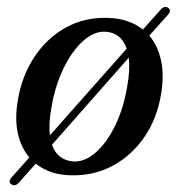

<svg xmlns="http://www.w3.org/2000/svg" viewBox="-20 -510 532 569"><path d="M14 36.5Q2.5 29 15 15L67 -43.5Q42.5 -72 33 -114.5Q23.5 -157 32.5 -211Q44 -283 80.8 -339.5Q117.5 -396 174 -427.8Q230.5 -459.5 300.5 -457Q362.5 -455 403.5 -422.5L455 -480Q467 -494.5 478 -487Q489.5 -479.5 477.5 -466L422.5 -404.5Q447.5 -375 457 -332Q466.5 -289 458 -235Q446.5 -160.5 408.5 -104.8Q370.5 -49 314 -18.8Q257.5 11.5 189 9.5Q127 8 86 -25L37 30Q25.5 44 14 36.5ZM132.5 -191.5Q123.5 -143.5 128 -109L355.5 -366Q339 -413 293 -416Q258.5 -418 225.8 -388.2Q193 -358.5 168 -306.8Q143 -255 132.5 -191.5ZM198.5 -31.5Q231.5 -30 263.8 -58.2Q296 -86.5 321 -137.2Q346 -188 357 -254Q366 -303 361.5 -339L134 -81Q142.5 -57 159.2 -44.8Q176 -32.5 198.5 -31.5Z"/></svg>

Font: Fraunces 72pt S050
Style: Italic
Weight: 400
Italic angle: -16°
Version: Version 1.000; ttfautohint (v1.8.3)